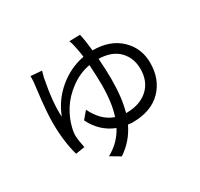

<svg xmlns="http://www.w3.org/2000/svg" viewBox="-172 -1011 1345 1289"><g transform="rotate(-30 500.0 -366.0)"><path d="M593.8 -179.7H598.6Q702.1 -179.7 764.2 -235.8Q826.2 -292 826.2 -388.7Q826.2 -473.6 772.5 -529.3Q718.8 -585 616.2 -587.9Q623 -499 623 -427.7Q623 -282.2 593.8 -179.7ZM505.9 -788.1 588.9 -790Q601.6 -733.4 609.4 -657.2Q744.1 -657.2 823.7 -581.5Q903.3 -505.9 903.3 -391.6Q903.3 -264.6 824.7 -184.1Q746.1 -103.5 598.6 -103.5L566.4 -106.4Q516.6 -2.9 423.8 57.6L349.6 13.7Q440.4 -35.2 488.3 -125Q378.9 -168 325.2 -278.3L372.1 -334Q424.8 -224.6 516.6 -193.4Q547.9 -286.1 547.9 -427.7Q547.9 -488.3 542 -582Q460.9 -567.4 393.1 -517.1Q325.2 -466.8 286.1 -404.8Q247.1 -342.8 231.4 -276.4Q222.7 -243.2 223.6 -214.8Q225.6 -175.8 237.3 -122.1L167 -111.3Q134.8 -224.6 134.8 -367.2Q134.8 -406.2 138.2 -455.6Q141.6 -504.9 145.5 -538.6Q149.4 -572.3 154.8 -616.7Q160.2 -661.1 161.1 -669.9Q163.1 -704.1 162.1 -715.8L248 -709Q238.3 -675.8 235.4 -662.1Q200.2 -482.4 208 -374Q249 -482.4 337.4 -556.2Q425.8 -629.9 535.2 -650.4Q530.3 -692.4 522.5 -726.6Q515.6 -763.7 505.9 -788.1Z"/></g></svg>

Font: Nasu
Style: Regular
Weight: 400
Designer: Ryoko NISHIZUKA (kana &amp; ideographs); Paul D. Hunt (Latin, Greek &amp; Cyrillic); Wenlong ZHANG (bopomofo); Sandoll C
Version: Version 2014.1215